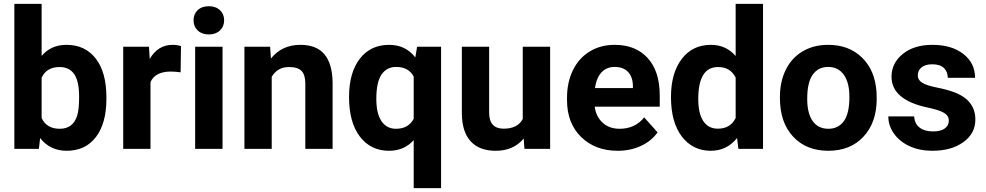

<svg xmlns="http://www.w3.org/2000/svg" viewBox="-20 -770 5101 993"><path d="M530.3 -259.3Q530.3 -132.3 476.1 -61.3Q421.9 9.8 324.7 9.8Q238.8 9.8 187.5 -56.2L181.2 0H54.2V-750H195.3V-481Q244.1 -538.1 323.7 -538.1Q420.4 -538.1 475.3 -467Q530.3 -396 530.3 -267.1ZM389.2 -269.5Q389.2 -349.6 363.8 -386.5Q338.4 -423.3 288.1 -423.3Q220.7 -423.3 195.3 -368.2V-159.7Q221.2 -104 289.1 -104Q357.4 -104 378.9 -171.4Q389.2 -203.6 389.2 -269.5Z M914.1 -396Q885.3 -399.9 863.3 -399.9Q783.2 -399.9 758.3 -345.7V0H617.2V-528.3H750.5L754.4 -465.3Q796.9 -538.1 872.1 -538.1Q895.5 -538.1 916 -531.7Z M1130.9 0H989.3V-528.3H1130.9ZM981 -665Q981 -696.8 1002.2 -717.3Q1023.4 -737.8 1060.1 -737.8Q1096.2 -737.8 1117.7 -717.3Q1139.2 -696.8 1139.2 -665Q1139.2 -632.8 1117.4 -612.3Q1095.7 -591.8 1060.1 -591.8Q1024.4 -591.8 1002.7 -612.3Q981 -632.8 981 -665Z M1377 -528.3 1381.3 -467.3Q1438 -538.1 1533.2 -538.1Q1617.2 -538.1 1658.2 -488.8Q1699.2 -439.5 1700.2 -341.3V0H1559.1V-337.9Q1559.1 -382.8 1539.6 -403.1Q1520 -423.3 1474.6 -423.3Q1415 -423.3 1385.3 -372.6V0H1244.1V-528.3Z M1785.2 -269Q1785.2 -393.6 1840.6 -465.8Q1896 -538.1 1992.7 -538.1Q2077.6 -538.1 2127.9 -473.1L2137.2 -528.3H2261.2V203.1H2119.6V-45.4Q2070.8 9.8 1991.7 9.8Q1897.5 9.8 1841.3 -63.5Q1785.2 -136.7 1785.2 -269ZM1926.3 -258.8Q1926.3 -183.1 1952.9 -143.6Q1979.5 -104 2027.8 -104Q2092.8 -104 2119.6 -155.8V-374Q2093.3 -423.8 2028.8 -423.8Q1980 -423.8 1953.1 -384.3Q1926.3 -344.7 1926.3 -258.8Z M2688.5 -53.7Q2636.2 9.8 2543.9 9.8Q2459 9.8 2414.3 -39.1Q2369.6 -87.9 2368.7 -182.1V-528.3H2509.8V-187Q2509.8 -104.5 2585 -104.5Q2656.7 -104.5 2683.6 -154.3V-528.3H2825.2V0H2692.4Z M3174.8 9.8Q3058.6 9.8 2985.6 -61.5Q2912.6 -132.8 2912.6 -251.5V-265.1Q2912.6 -344.7 2943.4 -407.5Q2974.1 -470.2 3030.5 -504.2Q3086.9 -538.1 3159.2 -538.1Q3267.6 -538.1 3329.8 -469.7Q3392.1 -401.4 3392.1 -275.9V-218.3H3055.7Q3062.5 -166.5 3096.9 -135.3Q3131.3 -104 3184.1 -104Q3265.6 -104 3311.5 -163.1L3380.9 -85.4Q3349.1 -40.5 3294.9 -15.4Q3240.7 9.8 3174.8 9.8ZM3158.7 -423.8Q3116.7 -423.8 3090.6 -395.5Q3064.5 -367.2 3057.1 -314.5H3253.4V-325.7Q3252.4 -372.6 3228 -398.2Q3203.6 -423.8 3158.7 -423.8Z M3450.2 -268.1Q3450.2 -391.6 3505.6 -464.8Q3561 -538.1 3657.2 -538.1Q3734.4 -538.1 3784.7 -480.5V-750H3926.3V0H3798.8L3792 -56.2Q3739.3 9.8 3656.2 9.8Q3563 9.8 3506.6 -63.7Q3450.2 -137.2 3450.2 -268.1ZM3591.3 -257.8Q3591.3 -183.6 3617.2 -144Q3643.1 -104.5 3692.4 -104.5Q3757.8 -104.5 3784.7 -159.7V-368.2Q3758.3 -423.3 3693.4 -423.3Q3591.3 -423.3 3591.3 -257.8Z M4013.7 -269Q4013.7 -347.7 4043.9 -409.2Q4074.2 -470.7 4131.1 -504.4Q4188 -538.1 4263.2 -538.1Q4370.1 -538.1 4437.7 -472.7Q4505.4 -407.2 4513.2 -294.9L4514.2 -258.8Q4514.2 -137.2 4446.3 -63.7Q4378.4 9.8 4264.2 9.8Q4149.9 9.8 4081.8 -63.5Q4013.7 -136.7 4013.7 -262.7ZM4154.8 -258.8Q4154.8 -183.6 4183.1 -143.8Q4211.4 -104 4264.2 -104Q4315.4 -104 4344.2 -143.3Q4373 -182.6 4373 -269Q4373 -342.8 4344.2 -383.3Q4315.4 -423.8 4263.2 -423.8Q4211.4 -423.8 4183.1 -383.5Q4154.8 -343.3 4154.8 -258.8Z M4887.2 -146Q4887.2 -171.9 4861.6 -186.8Q4835.9 -201.7 4779.3 -213.4Q4590.8 -252.9 4590.8 -373.5Q4590.8 -443.8 4649.2 -491Q4707.5 -538.1 4801.8 -538.1Q4902.3 -538.1 4962.6 -490.7Q5022.9 -443.4 5022.9 -367.7H4881.8Q4881.8 -397.9 4862.3 -417.7Q4842.8 -437.5 4801.3 -437.5Q4765.6 -437.5 4746.1 -421.4Q4726.6 -405.3 4726.6 -380.4Q4726.6 -356.9 4748.8 -342.5Q4771 -328.1 4823.7 -317.6Q4876.5 -307.1 4912.6 -293.9Q5024.4 -252.9 5024.4 -151.9Q5024.4 -79.6 4962.4 -34.9Q4900.4 9.8 4802.2 9.8Q4735.8 9.8 4684.3 -13.9Q4632.8 -37.6 4603.5 -78.9Q4574.2 -120.1 4574.2 -168H4708Q4710 -130.4 4735.8 -110.4Q4761.7 -90.3 4805.2 -90.3Q4845.7 -90.3 4866.5 -105.7Q4887.2 -121.1 4887.2 -146Z"/></svg>

Font: Shabnam FD
Style: Bold
Weight: 700
Foundry: DejaVu fonts team - Redesigned by Saber Rastikerdar - Based on Vazir font
Version: Version 5.00;October 20, 2019;FontCreator 12.0.0.2547 64-bit